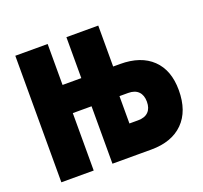

<svg xmlns="http://www.w3.org/2000/svg" viewBox="-97 -628 779 738"><g transform="rotate(-20 293.0 -259.0)"><path d="M351.1 0V-123H393.6Q420.9 -123 435.3 -137.5Q449.7 -151.9 449.7 -178.7Q449.7 -205.6 435.3 -220.2Q420.9 -234.9 393.6 -234.9H341.3V-350.1H402.3Q486.8 -350.1 533.4 -305.4Q580.1 -260.7 580.1 -178.7Q580.1 -93.3 533.4 -46.6Q486.8 0 402.3 0ZM34.7 0V-517.6H167V0ZM73.2 -234.9V-350.1H293.5V-234.9ZM243.7 0V-517.6H374V-307.6L357.9 -283.2V0Z"/></g></svg>

Font: Cascadia Mono
Style: Regular
Weight: 400
Monospace: yes
Designer: Aaron Bell
Foundry: Saja Typeworks
Version: Version 2102.003